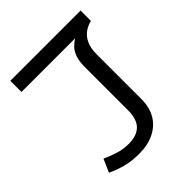

<svg xmlns="http://www.w3.org/2000/svg" viewBox="-200 -840 972 972"><g transform="rotate(-45 286.0 -353.5)"><path d="M235 8Q180 8 136 -4Q92 -16 58 -33L89 -103Q119 -89 155.5 -77Q192 -65 233 -65Q290 -65 320 -94.5Q350 -124 350 -190V-499Q350 -539 359.5 -565.5Q369 -592 384.5 -608Q400 -624 418 -635H34V-715H537V-641Q508 -634 486 -617.5Q464 -601 451 -572.5Q438 -544 438 -500V-181Q438 -121 413 -79Q388 -37 342 -14.5Q296 8 235 8Z"/></g></svg>

Font: lbangla25
Style: Book
Weight: 400
Designer: Jelle Bosma - Monotype Design Team
Foundry: Monotype Imaging Inc.
Version: Version 2.003